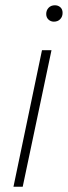

<svg xmlns="http://www.w3.org/2000/svg" viewBox="-20 -707 257 727"><path d="M31 0 139 -517H175L66 0ZM184 -625Q172 -625 163.5 -633Q155 -641 155 -654Q155 -668 164 -677.5Q173 -687 188 -687Q200 -687 208.5 -679.5Q217 -672 217 -658Q217 -644 208 -634.5Q199 -625 184 -625Z"/></svg>

Font: Mona Sans ExtraLight
Style: Italic
Weight: 200
Italic angle: -11.6951°
Designer: Deni Anggara
Foundry: GitHub
Version: Version 2.000